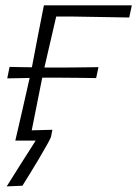

<svg xmlns="http://www.w3.org/2000/svg" viewBox="-20 -514 502 702"><path d="M4.5 167.5Q30.5 126 54.2 88.5Q78 51 110.5 0H36Q49 -55.5 61 -108Q73 -160.5 86.5 -220.5L88.5 -229Q69 -228.5 48.5 -228.2Q28 -228 6.5 -227.5L15 -269.5Q36.5 -269 57 -268.5Q77.5 -268 96.5 -268L97 -270Q109 -333.5 119.2 -386.2Q129.5 -439 140.5 -494.5H462L452.5 -450Q401.5 -451 348.8 -451.8Q296 -452.5 246.5 -453.5H185.5Q175 -409 165.2 -365.8Q155.5 -322.5 143 -270L142.5 -267Q147.5 -267 152 -267H202Q231.5 -267 266.2 -267.5Q301 -268 340 -268.5L331.5 -228.5Q293 -229 258.2 -229.5Q223.5 -230 195 -230H144.5Q140 -230 134.5 -230L132.5 -220.5Q122.5 -169 113.5 -125Q104.5 -81 96 -37.5Q115 -38 133.8 -38.5Q152.5 -39 171.5 -39.5Q170 -32 169 -26.8Q168 -21.5 167 -16Q166 -10 153.2 13Q140.5 36 122.8 65.8Q105 95.5 88.2 122.8Q71.5 150 62 165Z"/></svg>

Font: Commissioner Loud ExtraLight
Style: Italic
Weight: 200
Italic angle: -12°
Designer: Kostas Bartsokas
Foundry: Kostas Bartsokas
Version: Version 1.000; ttfautohint (v1.8.3)